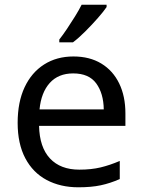

<svg xmlns="http://www.w3.org/2000/svg" viewBox="-20 -786 604 816"><path d="M292 -546Q361 -546 410.5 -516Q460 -486 486.5 -431.5Q513 -377 513 -304V-251H146Q148 -160 192.5 -112.5Q237 -65 317 -65Q368 -65 407.5 -74.5Q447 -84 489 -102V-25Q448 -7 408 1.5Q368 10 313 10Q237 10 178.5 -21Q120 -52 87.5 -113.5Q55 -175 55 -264Q55 -352 84.5 -415Q114 -478 167.5 -512Q221 -546 292 -546ZM291 -474Q228 -474 191.5 -433.5Q155 -393 148 -321H421Q420 -389 389 -431.5Q358 -474 291 -474ZM433 -756Q421 -738 396 -709.5Q371 -681 342.5 -652.5Q314 -624 290 -606H232V-618Q247 -637 264.5 -663Q282 -689 299 -716.5Q316 -744 327 -766H433Z"/></svg>

Font: Noto Sans Pau Cin Hau
Style: Regular
Weight: 400
Designer: Monotype Design Team
Foundry: Monotype Imaging Inc.
Version: Version 2.002; ttfautohint (v1.8.4.7-5d5b)